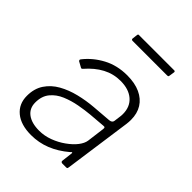

<svg xmlns="http://www.w3.org/2000/svg" viewBox="-208 -835 957 957"><g transform="rotate(45 270.0 -356.5)"><path d="M377 -68Q331 -29 282 -9.5Q233 10 179 10Q107 10 66.5 -23.5Q26 -57 26 -114Q26 -165 50 -201Q74 -237 114 -259.5Q154 -282 203 -294Q252 -306 302 -310L402 -318Q421 -320 423 -334L427 -364Q428 -370 428.5 -376Q429 -382 429 -388Q429 -439 395.5 -468Q362 -497 304 -497Q254 -497 210.5 -474Q167 -451 128 -406Q125 -403 122.5 -402.5Q120 -402 117 -404L88 -420Q86 -422 85 -425Q84 -428 88 -433Q125 -480 181 -510Q237 -540 308 -540Q362 -540 400 -522.5Q438 -505 458 -473Q478 -441 478 -396Q478 -389 477.5 -381.5Q477 -374 476 -366L426 -10Q425 -3 423 -1.5Q421 0 415 0H390Q385 0 382 -3Q379 -6 380 -11L387 -69Q387 -80 377 -68ZM412 -265Q413 -273 411 -276Q409 -279 401 -278L316 -271Q282 -268 241 -260.5Q200 -253 163 -237.5Q126 -222 102.5 -193.5Q79 -165 79 -120Q79 -79 109 -56.5Q139 -34 192 -34Q229 -34 265 -47.5Q301 -61 330 -82Q361 -104 379 -127.5Q397 -151 400 -172ZM462 -715 458 -688Q457 -683 455.5 -681.5Q454 -680 447 -680H205Q200 -680 198 -683Q196 -686 197 -690L200 -717Q201 -720 202 -721.5Q203 -723 206 -723H456Q459 -723 461 -720.5Q463 -718 462 -715Z"/></g></svg>

Font: Libre Franklin ExtraLight
Style: Italic
Weight: 250
Italic angle: -8°
Designer: Pablo Impallari, Rodrigo Fuenzalida, Nhung Nguyen
Foundry: Impallari Type
Version: Version 3.000